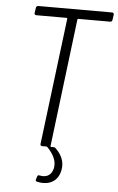

<svg xmlns="http://www.w3.org/2000/svg" viewBox="-59 -741 595 965"><g transform="rotate(5 238.0 -258.0)"><path d="M472 -663 476 -690C476 -696 473 -700 467 -700H94C88 -700 84 -696 83 -690L79 -663C79 -657 82 -653 88 -653H241C243 -653 245 -651 245 -649L166 -10C165 -4 169 0 175 0H196C198 0 200 0 201 2C231 32 254 71 242 111C232 146 204 154 176 148C169 146 165 148 163 155L159 168C157 175 158 179 164 180C202 190 260 185 279 125C291 86 285 44 243 4C240 1 237 0 232 0H220C218 0 217 -2 217 -4L296 -649C296 -651 298 -653 300 -653H461C467 -653 472 -657 472 -663Z"/></g></svg>

Font: Barlow Semi Condensed Light
Style: Italic
Weight: 300
Width: 4
Italic angle: -7°
Designer: Jeremy Tribby
Foundry: Tribby Type
Version: Version 1.422;hotconv 1.0.109;makeotfexe 2.5.65596